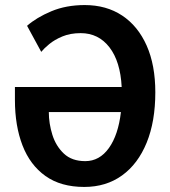

<svg xmlns="http://www.w3.org/2000/svg" viewBox="-20 -729 673 759"><path d="M315 -709Q400.5 -709 463 -667.5Q525.5 -626 559.8 -548.8Q594 -471.5 594 -364Q594 -249 559.8 -165Q525.5 -81 462.5 -35.5Q399.5 10 313 10Q220.5 10 159.8 -33.2Q99 -76.5 69 -154Q39 -231.5 39 -334V-385H461Q456 -485.5 412.8 -541.8Q369.5 -598 299 -598Q258 -598 226.8 -585Q195.5 -572 174.5 -554.5Q153.5 -537 143 -524L87 -627Q124.5 -660 183 -684.5Q241.5 -709 315 -709ZM317 -92Q373.5 -92 410.5 -143.8Q447.5 -195.5 458 -286H173Q173 -241 187 -196.2Q201 -151.5 232.5 -121.8Q264 -92 317 -92Z"/></svg>

Font: Alatsi
Style: Regular
Weight: 400
Designer: Spyros Zevelakis, Eben Sorkin
Foundry: www.sorkintype.com
Version: Version 1.008; ttfautohint (v1.8.4.7-5d5b)